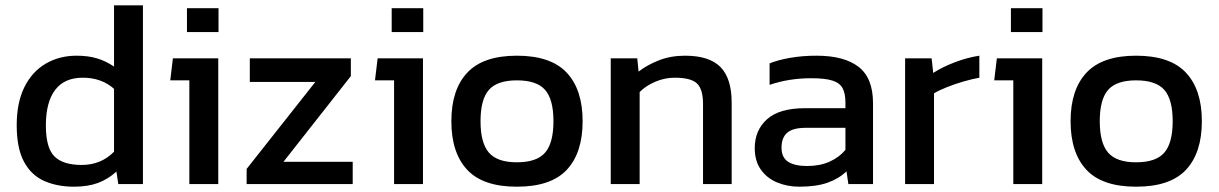

<svg xmlns="http://www.w3.org/2000/svg" viewBox="-20 -694 4595 724"><path d="M259 10Q195 10 146 -12Q97 -34 70 -85Q43 -136 43 -222Q43 -307 72 -365.5Q101 -424 152.5 -454Q204 -484 269 -484Q312 -484 345.5 -474Q379 -464 410 -443V-674H519V0H426L419 -47Q387 -18 349 -4Q311 10 259 10ZM288 -72Q361 -72 410 -122V-359Q363 -401 292 -401Q223 -401 188 -355Q153 -309 153 -221Q153 -136 185.5 -104Q218 -72 288 -72Z M685 -573V-663H804V-573ZM694 0V-391H622L632 -474H803V0Z M910 0V-57L1169 -385H922V-474H1303V-407L1049 -84H1310V0Z M1457 -573V-663H1576V-573ZM1466 0V-391H1394L1404 -474H1575V0Z M1929 10Q1801 10 1741.5 -54Q1682 -118 1682 -237Q1682 -356 1742 -420Q1802 -484 1929 -484Q2057 -484 2117 -420Q2177 -356 2177 -237Q2177 -118 2117.5 -54Q2058 10 1929 10ZM1929 -82Q2004 -82 2035.5 -118.5Q2067 -155 2067 -237Q2067 -319 2035.5 -355Q2004 -391 1929 -391Q1855 -391 1823.5 -355Q1792 -319 1792 -237Q1792 -155 1823.5 -118.5Q1855 -82 1929 -82Z M2283 0V-474H2383L2388 -424Q2420 -449 2464.5 -466.5Q2509 -484 2563 -484Q2655 -484 2697 -441Q2739 -398 2739 -307V0H2631V-302Q2631 -357 2608.5 -379Q2586 -401 2524 -401Q2487 -401 2451.5 -386Q2416 -371 2392 -347V0Z M2994 10Q2949 10 2910.5 -6Q2872 -22 2849 -54.5Q2826 -87 2826 -135Q2826 -203 2872.5 -244.5Q2919 -286 3016 -286H3168V-307Q3168 -341 3157.5 -361Q3147 -381 3119.5 -390Q3092 -399 3039 -399Q2955 -399 2882 -374V-455Q2914 -468 2960 -476Q3006 -484 3059 -484Q3163 -484 3217.5 -442Q3272 -400 3272 -305V0H3179L3172 -48Q3143 -20 3100.5 -5Q3058 10 2994 10ZM3023 -68Q3072 -68 3108.5 -84.5Q3145 -101 3168 -129V-212H3018Q2970 -212 2948.5 -193.5Q2927 -175 2927 -137Q2927 -100 2952 -84Q2977 -68 3023 -68Z M3393 0V-474H3493L3499 -419Q3533 -441 3580 -459Q3627 -477 3673 -484V-401Q3645 -396 3612.5 -386.5Q3580 -377 3551 -365.5Q3522 -354 3502 -342V0Z M3792 -573V-663H3911V-573ZM3801 0V-391H3729L3739 -474H3910V0Z M4264 10Q4136 10 4076.5 -54Q4017 -118 4017 -237Q4017 -356 4077 -420Q4137 -484 4264 -484Q4392 -484 4452 -420Q4512 -356 4512 -237Q4512 -118 4452.5 -54Q4393 10 4264 10ZM4264 -82Q4339 -82 4370.5 -118.5Q4402 -155 4402 -237Q4402 -319 4370.5 -355Q4339 -391 4264 -391Q4190 -391 4158.5 -355Q4127 -319 4127 -237Q4127 -155 4158.5 -118.5Q4190 -82 4264 -82Z"/></svg>

Font: Kanit
Style: Regular
Weight: 400
Designer: Katatrad Team
Foundry: CadsonDemak
Version: Version 2.000; ttfautohint (v1.8.3)